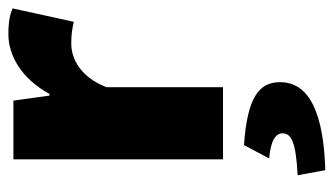

<svg xmlns="http://www.w3.org/2000/svg" viewBox="-189 -363 796 458"><g transform="rotate(-90 209.0 -134.0)"><path d="M58 0H230V-278C254 -340 298 -362 334 -362C356 -362 368 -360 386 -356L418 -502C404 -508 387 -512 356 -512C307 -512 251 -482 214 -414H210L198 -500H58ZM32 244C164 240 242 208 242 136C242 86 206 58 92 50L60 110C104 114 120 126 120 142C120 164 96 174 20 178Z"/></g></svg>

Font: Source Sans Pro Black
Style: Regular
Weight: 900
Designer: Paul D. Hunt
Foundry: Adobe Systems Incorporated
Version: Version 3.006;hotconv 1.0.111;makeotfexe 2.5.65597